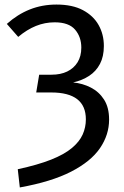

<svg xmlns="http://www.w3.org/2000/svg" viewBox="-20 -721 544 843"><path d="M228 -701Q298 -701 344 -676.5Q390 -652 413 -611Q436 -570 436 -519Q436 -473 419 -440.5Q402 -408 371.5 -388Q341 -368 301 -359Q343 -355 379 -336.5Q415 -318 437 -283.5Q459 -249 459 -196Q459 -129 419 -70.5Q379 -12 292.5 32.5Q206 77 67 102L58 22Q146 3 204 -20Q262 -43 295.5 -71Q329 -99 343 -130.5Q357 -162 357 -197Q357 -256 319 -285.5Q281 -315 205 -315H139L152 -393H206Q246 -393 275 -407Q304 -421 320.5 -447.5Q337 -474 337 -512Q337 -559 309.5 -591Q282 -623 220 -623Q177 -623 137.5 -607Q98 -591 60 -559L10 -616Q57 -658 111 -679.5Q165 -701 228 -701Z"/></svg>

Font: Fira Sans Variable
Style: Regular
Weight: 400
Designer: Carrois Corporate & Edenspiekermann AG
Foundry: Carrois Corporate GbR & Edenspiekermann AG
Version: Version 4.202